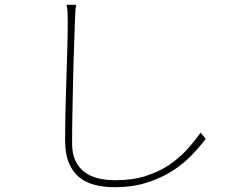

<svg xmlns="http://www.w3.org/2000/svg" viewBox="-20 -748 996 799"><path d="M297 -728Q294 -711 293.5 -697Q293 -683 292 -664Q291 -622 288.5 -560Q286 -498 284.5 -427.5Q283 -357 281.5 -285Q280 -213 280 -151Q280 -109 293.5 -80Q307 -51 331 -32.5Q355 -14 388 -6Q421 2 460 2Q531 2 586 -15.5Q641 -33 683.5 -61.5Q726 -90 758 -125.5Q790 -161 815 -196L836 -170Q811 -137 776.5 -101Q742 -65 696 -36Q650 -7 591 12Q532 31 457 31Q413 31 375 21.5Q337 12 309.5 -10.5Q282 -33 266.5 -70.5Q251 -108 251 -163Q251 -220 252.5 -289Q254 -358 256.5 -427Q259 -496 260.5 -558Q262 -620 262 -664Q262 -683 261 -699Q260 -715 257 -728Z"/></svg>

Font: Kinto Sans Thin
Style: Regular
Weight: 100
Designer: Authors: Ryoko NISHIZUKA  (kana & ideographs); Paul D. Hunt (Latin, Greek & Cyrillic); Wenlong ZHANG  (bopomofo); Sandol
Foundry: Adobe Systems Incorporated, ookami Inc.
Version: Version 0.001